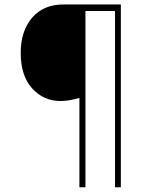

<svg xmlns="http://www.w3.org/2000/svg" viewBox="-20 -750 644 837"><path d="M70.3 -519.5Q70.3 -614.3 119.6 -672.4Q168.9 -730.5 256.8 -730.5H506.8V66.4H481.4V-702.1H352.5V66.4H326.2V-323.2Q280.3 -309.6 244.1 -309.6Q169.9 -309.6 120.1 -364.7Q70.3 -419.9 70.3 -519.5Z"/></svg>

Font: Gothic A1 Thin
Style: Regular
Weight: 250
Designer: HanYang I&C Co.,Ltd.
Foundry: HanYang I&C Co.,Ltd.
Version: Version 2.50